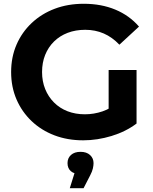

<svg xmlns="http://www.w3.org/2000/svg" viewBox="-20 -732 811 1018"><path d="M421 12Q338 12 268.5 -14.5Q199 -41 147.5 -90Q96 -139 67.5 -205Q39 -271 39 -350Q39 -429 67.5 -495Q96 -561 148 -610Q200 -659 270 -685.5Q340 -712 424 -712Q517 -712 591.5 -681Q666 -650 717 -591L613 -495Q575 -535 530 -554.5Q485 -574 432 -574Q381 -574 339 -558Q297 -542 266.5 -512Q236 -482 219.5 -441Q203 -400 203 -350Q203 -301 219.5 -260Q236 -219 266.5 -188.5Q297 -158 338.5 -142Q380 -126 430 -126Q478 -126 523.5 -141.5Q569 -157 612 -194L704 -77Q647 -34 571.5 -11Q496 12 421 12ZM556 -98V-361H704V-77ZM350 266 390 138 407 191Q373 191 355.5 175.5Q338 160 338 133Q338 106 356.5 89.5Q375 73 407 73Q439 73 457.5 90Q476 107 476 133Q476 145 472.5 161Q469 177 458 198L423 266Z"/></svg>

Font: MOST Montserrat
Style: Bold
Weight: 700
Designer: Julieta Ulanovsky
Foundry: Julieta Ulanovsky
Version: Version 8.000;March 11, 2024;FontCreator 15.0.0.2926 64-bit